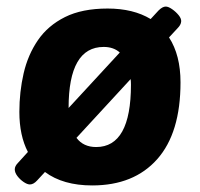

<svg xmlns="http://www.w3.org/2000/svg" viewBox="-20 -557 609 585"><path d="M71 5Q63 5 52 -2.5Q41 -10 33 -20.5Q25 -31 25 -41Q25 -51 35 -61L65 -94Q39 -144 39 -216Q39 -277 52 -333.5Q65 -390 95.5 -434.5Q126 -479 178 -505Q230 -531 308 -531Q386 -531 439 -499L463 -525Q475 -537 485 -537Q493 -537 504.5 -529Q516 -521 524.5 -510.5Q533 -500 532 -491Q531 -481 521 -471L495 -443Q530 -389 530 -306Q530 -152 459 -72Q388 8 261 8Q172 8 117 -33L93 -7Q82 5 71 5ZM296 -414Q189 -414 189 -228L345 -397Q326 -414 296 -414ZM273 -109Q379 -109 379 -299Q379 -308 378 -316L213 -137Q234 -109 273 -109Z"/></svg>

Font: Asap
Style: Bold Italic
Weight: 700
Italic angle: -6°
Designer: Pablo Cosgaya
Foundry: Omnibus-Type
Version: Version 3.001; ttfautohint (v1.8.3)